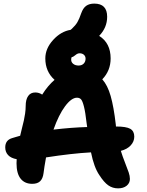

<svg xmlns="http://www.w3.org/2000/svg" viewBox="-20 -1033 807 1055"><path d="M628.9 2Q598.6 2 575 -14.6Q551.3 -31.2 525.9 -70.8Q496.6 -113.3 480 -195.8Q373 -189.9 232.9 -168Q223.1 -113.8 219.2 -81.1Q215.3 -51.3 200.4 -37.1Q185.5 -22.9 157.2 -22.9Q115.7 -22.9 93.3 -51.3Q70.8 -79.6 70.8 -136.2Q70.8 -140.1 71.3 -147.5Q71.8 -154.8 71.8 -158.2Q40 -164.1 24.4 -180.9Q8.8 -197.8 8.8 -223.1Q8.8 -262.7 45.9 -273.9Q50.8 -275.4 66.2 -280Q81.5 -284.7 90.8 -287.1Q94.2 -302.2 100.8 -328.9Q107.4 -355.5 111.1 -371.1Q114.7 -386.7 117.9 -408.7Q121.1 -430.7 121.1 -450.2Q121.1 -486.3 134.8 -505.6Q148.4 -524.9 173.8 -524.9Q194.3 -524.9 211.9 -513.2Q243.2 -563 279.8 -594.2Q229 -639.6 229 -711.9Q229 -766.1 271.7 -813.2Q314.5 -860.4 368.2 -869.1Q369.1 -870.1 371.6 -872.1Q374 -874 375 -875Q395 -893.6 405.5 -911.6Q416 -929.7 425.8 -959Q436.5 -989.3 453.9 -1001.2Q471.2 -1013.2 498 -1013.2Q568.8 -1013.2 568.8 -940.9Q568.8 -881.3 524.9 -835.9Q587.9 -796.4 587.9 -711.9Q587.9 -644.5 542 -597.2Q571.3 -564.5 588.1 -505.4Q605 -446.3 616.2 -349.1Q616.2 -347.7 616.7 -343.8Q617.2 -339.8 617.2 -337.9Q673.8 -337.9 695.8 -325.2Q717.8 -312.5 717.8 -282.2Q717.8 -255.4 698.2 -234.1Q678.7 -212.9 644 -204.1Q653.3 -173.8 666.7 -139.9Q680.2 -106 687 -85.9Q693.8 -65.9 693.8 -49.8Q693.8 -26.9 676 -12.5Q658.2 2 628.9 2ZM371.1 -705.1Q371.1 -690.9 382.6 -681.9Q394 -672.9 412.1 -672.9Q429.2 -672.9 439.7 -683.3Q450.2 -693.8 450.2 -710.9Q450.2 -723.6 441.2 -731.9Q432.1 -740.2 417 -740.2Q405.8 -740.2 393.6 -729.7Q381.3 -719.2 374 -719.2Q371.1 -713.4 371.1 -705.1ZM402.8 -496.1Q372.6 -496.1 337.6 -449.2Q302.7 -402.3 273.9 -320.8Q372.6 -332.5 459 -335Q456.5 -352.1 456.1 -355Q449.2 -416 441.4 -447Q433.6 -478 425.3 -487.1Q417 -496.1 402.8 -496.1Z"/></svg>

Font: Shantell Sans Irregular
Style: Bold
Weight: 700
Designer: Stephen Nixon, Anya Danilova, Shantell Martin
Foundry: Arrow Type
Version: Version 1.006;[9816181b4]